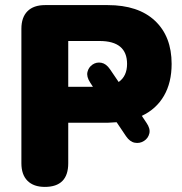

<svg xmlns="http://www.w3.org/2000/svg" viewBox="-20 -725 716 754"><path d="M156 9Q112 9 88 -15Q64 -39 64 -84V-612Q64 -657 88 -681Q112 -705 157 -705H403Q523 -705 588.5 -643.5Q654 -582 654 -474Q654 -401 624 -349Q594 -297 537 -270L555 -243Q571 -220 566.5 -201Q562 -182 545.5 -171.5Q529 -161 509.5 -164.5Q490 -168 475 -190L438 -245L403 -243H248V-84Q248 9 156 9ZM248 -564V-384H345L334 -401Q319 -424 323.5 -442.5Q328 -461 343.5 -471.5Q359 -482 378 -478.5Q397 -475 412 -453L446 -403Q479 -426 479 -474Q479 -564 371 -564Z"/></svg>

Font: Chiron GoRound TC H
Style: Regular
Weight: 900
Designer: Ryoko NISHIZUKA 西塚涼子 (kana, bopomofo & ideographs); Paul D. Hunt (Latin, Greek & Cyrillic); Sandoll Communications 산돌커뮤니
Foundry: Adobe
Version: Version 1.000;hotconv 1.1.1;makeotfexe 2.6.0